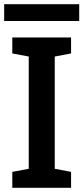

<svg xmlns="http://www.w3.org/2000/svg" viewBox="-26 -888 395 908"><path d="M32.2 0V-75.2L109.9 -89.8V-620.6L32.2 -635.3V-710.9H310.1V-635.3L232.9 -620.6V-89.8L310.1 -75.2V0ZM-6.3 -788.6V-868.2H348.6V-788.6Z"/></svg>

Font: Roboto Slab Medium
Style: Regular
Weight: 500
Designer: Google
Version: Version 2.001; ttfautohint (v1.8.3)